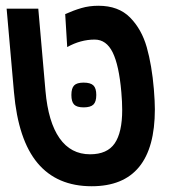

<svg xmlns="http://www.w3.org/2000/svg" viewBox="-20 -639 640 667"><path d="M28.5 -319 3 -609H113L138 -323Q147.5 -215 186.8 -159Q226 -103 293 -103Q352.5 -103 378.5 -141Q404.5 -179 404.5 -257Q404.5 -285.5 401.5 -319Q393.5 -412 371.5 -456.8Q349.5 -501.5 309 -501.5Q260 -501.5 213.5 -475.5L206.5 -590Q235.5 -603 262.8 -611Q290 -619 322 -619Q391.5 -619 431.8 -578.2Q472 -537.5 489.8 -475Q507.5 -412.5 514.5 -329.5Q518 -286 518 -259.5Q518 8 298.5 8Q178 8 110.5 -72.5Q43 -153 28.5 -319ZM228 -309Q228 -332.5 237.5 -342.2Q247 -352 270.5 -352Q294.5 -352 304.5 -342.2Q314.5 -332.5 314.5 -309Q314.5 -285.5 304.5 -275.8Q294.5 -266 270.5 -266Q247 -266 237.5 -275.8Q228 -285.5 228 -309Z"/></svg>

Font: JuliaMono SemiBold
Style: Italic
Weight: 600
Italic angle: -9°
Monospace: yes
Designer: cormullion
Foundry: corm
Version: Version 0.056; ttfautohint (v1.8.4)